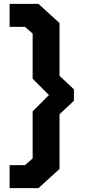

<svg xmlns="http://www.w3.org/2000/svg" viewBox="-20 -780 460 1000"><path d="M150 -605 110 -640H30V-760H180L290 -660V-385L365 -315V-255L290 -185V100L180 200H30V80H110L150 45V-200L235 -285L150 -370Z"/></svg>

Font: Squares Bold
Style: Regular
Weight: 400
Designer: Typetype
Foundry: Typetype
Version: Version 001.000